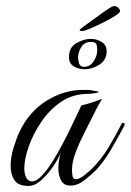

<svg xmlns="http://www.w3.org/2000/svg" viewBox="-20 -607 430 632"><path d="M74 5Q40 5 27.5 -14Q15 -33 15 -61Q15 -90 25 -122Q35 -154 44 -173Q76 -240 133.5 -275.5Q191 -311 252 -311Q260 -311 268.5 -311Q277 -311 285 -309Q305 -306 305 -304Q305 -302 290.5 -300Q276 -298 269 -298Q220 -298 181.5 -272Q143 -246 116 -206Q89 -166 74.5 -124.5Q60 -83 60 -53Q60 -34 66.5 -22Q73 -10 86 -10Q100 -10 118 -29Q136 -48 153 -75.5Q170 -103 184 -129.5Q198 -156 205 -170L248 -260Q265 -264 282.5 -269.5Q300 -275 316 -282Q299 -253 283.5 -221Q268 -189 252 -158Q240 -135 228.5 -104Q217 -73 217 -48V-44Q217 -36 219 -26.5Q221 -17 230 -17Q241 -17 258 -30.5Q275 -44 282 -51Q314 -83 337.5 -122Q361 -161 381 -201Q383 -203 384 -203Q392 -203 390 -195Q390 -195 385.5 -186Q381 -177 380 -176Q361 -141 342 -109Q323 -77 297 -48Q281 -32 258 -14Q235 4 212 4Q190 4 181 -13.5Q172 -31 172 -53Q172 -67 174.5 -80.5Q177 -94 180 -104Q173 -86 155.5 -60Q138 -34 116.5 -14.5Q95 5 74 5ZM258 -379Q239 -379 223 -388.5Q207 -398 207 -419Q207 -451 231.5 -465Q256 -479 279 -479Q298 -479 314.5 -469Q331 -459 331 -439Q331 -409 307 -394Q283 -379 258 -379ZM257 -387Q276 -387 288 -405Q300 -423 300 -441Q300 -450 298 -459.5Q296 -469 279 -469Q258 -469 247.5 -452Q237 -435 237 -418Q237 -408 240.5 -397.5Q244 -387 257 -387ZM252 -505Q242 -505 242 -508Q242 -510 253.5 -518.5Q265 -527 279 -537Q293 -547 300 -552Q317 -565 333.5 -576Q350 -587 356 -587Q362 -587 368.5 -582Q375 -577 375 -570Q375 -565 358.5 -554.5Q342 -544 319 -532.5Q296 -521 277 -513Q258 -505 252 -505Z"/></svg>

Font: Mea Culpa
Style: Regular
Weight: 400
Designer: Robert E. Leuschke
Foundry: Robert E. Leuschke
Version: Version 1.010; ttfautohint (v1.8.3)